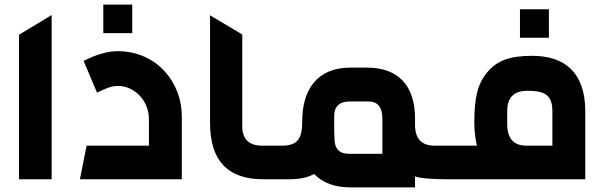

<svg xmlns="http://www.w3.org/2000/svg" viewBox="-20 -774 2607 829"><path d="M62 0H203V-709L62 -624Z M325 0H765V-273C765 -414 661 -553 487 -553C445 -553 396 -539 341 -511L399 -374C439 -393 460 -403 490 -403C557 -403 623 -343 623 -260V-145H354ZM426 -631H551V-754H426Z M1116 0H1176V-145H1113C1055 -145 1026 -173 1026 -229V-625L887 -708V-242C887 -81 963 0 1116 0Z M1492 35H1772V-12C1796 -4 1845 0 1920 0V-145H1857C1800 -145 1772 -175 1772 -235V-262C1772 -407 1697 -482 1565 -482H1492C1350 -482 1285 -387 1285 -252C1285 -181 1269 -145 1198 -145H1146V0H1227C1275 0 1311 -8 1336 -23C1374 16 1426 35 1492 35ZM1423 -273C1423 -315 1446 -336 1491 -336H1570C1611 -336 1631 -311 1631 -262V-110H1486C1445 -110 1424 -132 1424 -177C1423 -192 1423 -224 1423 -273Z M1890 0H2507V-294C2507 -463 2416 -533 2278 -533C2182 -533 2126 -513 2084 -462C2041 -411 2028 -349 2028 -245C2028 -210 2032 -177 2039 -145H1890ZM2170 -239V-295C2170 -353 2199 -382 2257 -382C2331 -382 2365 -365 2365 -294V-145H2253C2198 -145 2170 -176 2170 -239ZM2225 -611H2350V-734H2225Z"/></svg>

Font: All Genders v4
Style: Bold
Weight: 700
Designer: Rassam Alawdi
Foundry: Rassam Art
Version: Version 3.100;FEAKit 1.0